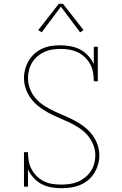

<svg xmlns="http://www.w3.org/2000/svg" viewBox="-20 -981 640 1009"><path d="M303 8Q277 8 250 3.5Q223 -1 199 -13.5Q175 -26 156.5 -46.5Q138 -67 127 -91V0H106V-181H127Q127 -158 131 -135Q135 -112 146 -91.5Q157 -71 174 -54.5Q191 -38 211.5 -28Q232 -18 255 -14.5Q278 -11 301 -11Q324 -11 346 -14Q368 -17 388.5 -25.5Q409 -34 426.5 -48Q444 -62 456.5 -80.5Q469 -99 475 -120.5Q481 -142 481 -165Q481 -194 469.5 -222Q458 -250 438.5 -272Q419 -294 394 -310Q369 -326 342.5 -338.5Q316 -351 288.5 -362.5Q261 -374 235 -388Q209 -402 185.5 -420Q162 -438 144 -461.5Q126 -485 116 -513Q106 -541 106 -571Q106 -595 112.5 -618.5Q119 -642 131.5 -663Q144 -684 162.5 -700Q181 -716 203 -726Q225 -736 249 -739.5Q273 -743 298 -743Q324 -743 351 -738Q378 -733 401.5 -720.5Q425 -708 443.5 -688Q462 -668 473 -644V-735H494V-554H473Q473 -577 469 -600Q465 -623 454 -643.5Q443 -664 426.5 -680Q410 -696 389 -706Q368 -716 345.5 -720Q323 -724 300 -724Q278 -724 256.5 -721Q235 -718 215 -709Q195 -700 178 -686Q161 -672 149.5 -653.5Q138 -635 132.5 -613.5Q127 -592 127 -571Q127 -541 138 -513Q149 -485 168.5 -463Q188 -441 213 -425Q238 -409 265 -396.5Q292 -384 319 -372.5Q346 -361 372 -347.5Q398 -334 422 -315.5Q446 -297 464 -273.5Q482 -250 492 -222Q502 -194 502 -165Q502 -140 495 -116Q488 -92 475 -71Q462 -50 442.5 -34Q423 -18 400 -8.5Q377 1 352.5 4.5Q328 8 303 8ZM199 -811 181 -823 289 -961H311L419 -823L401 -811L300 -946Z"/></svg>

Font: Iosevka Slab Thin Extended
Style: Regular
Weight: 100
Width: 7
Monospace: yes
Designer: Belleve Invis
Foundry: Belleve Invis
Version: Version 11.1.1; ttfautohint (v1.8.3)